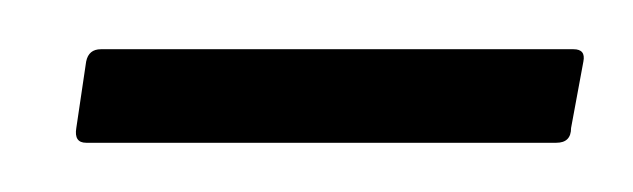

<svg xmlns="http://www.w3.org/2000/svg" viewBox="-20 -489 257 78"><path d="M15 -431Q10 -431 11 -437L15 -464Q16 -469 21 -469H213Q218 -469 217 -464L212 -437Q212 -431 206 -431Z"/></svg>

Font: Zain Light
Style: Italic
Weight: 300
Italic angle: -10°
Designer: Zain,Boutros
Foundry: Mobile Telecommunications Company (Zain), 2024
Version: Version 1.51; ttfautohint (v1.8.4)